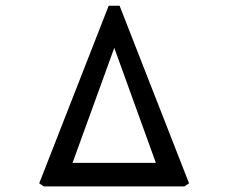

<svg xmlns="http://www.w3.org/2000/svg" viewBox="-20 -668 818 688"><path d="M137 0H641L657.5 -11L408.5 -647.5H369.5L120.5 -11ZM240 -84.5 389.5 -496.5 538.5 -84.5Z"/></svg>

Font: Spartan SemiBold
Style: Regular
Weight: 600
Designer: Matt Bailey, Mirko Velimirovic
Foundry: Matt Bailey
Version: Version 1.003; ttfautohint (v1.8.3)